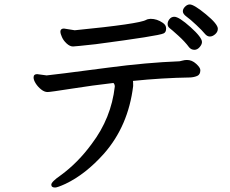

<svg xmlns="http://www.w3.org/2000/svg" viewBox="-20 -796 1040 868"><path d="M229 51.8Q211.9 51.8 211.9 38.8Q211.9 25.9 254.9 -3.9Q333 -61 395 -146Q482.9 -262.2 499 -404.8Q499 -415 492.7 -420.9Q398.9 -410.2 303 -395Q207 -379.9 194.8 -379.9Q180.7 -379.9 165.8 -391.8Q150.9 -403.8 141.4 -418.9Q131.8 -434.1 131.8 -445.8Q131.8 -460.9 147.9 -460.9L190.9 -455.1Q215.8 -457 468.8 -490.2Q641.6 -513.2 792 -519Q798.8 -520 806.9 -522.5Q814.9 -524.9 825.7 -524.9Q847.7 -524.9 866.7 -507.6Q885.7 -490.2 885.7 -479Q885.7 -459 871.8 -452.9Q857.9 -446.8 839.8 -445.8Q712.9 -443.8 581.1 -430.2Q582 -429.2 582 -407.2Q560.1 -227.1 450.7 -102.1Q366.7 -7.8 275.9 35.2Q239.7 51.8 229 51.8ZM310.1 -585.9Q295.9 -585.9 281.2 -599.4Q266.6 -612.8 259.8 -628.9Q252.9 -645 252.9 -651.9Q252.9 -667 269 -667L317.9 -659.2Q609.9 -688 640.6 -706.1Q646 -709 650.4 -709.5Q654.8 -710 660.6 -710.9Q689.9 -710.9 715.8 -692.9Q731 -683.1 731 -667Q731 -649.9 719.7 -645Q697.8 -633.8 412.6 -596.2Q318.8 -585.9 310.1 -585.9ZM858.9 -570.8Q844.7 -570.8 835 -582Q815.9 -607.9 785.9 -635Q755.9 -662.1 746.8 -668.9Q737.8 -675.8 737.8 -688Q737.8 -699.2 746.3 -709.7Q754.9 -720.2 768.1 -720.2Q789.1 -720.2 841.1 -673.6Q893.1 -627 893.1 -606Q893.1 -595.2 882.6 -583Q872.1 -570.8 858.9 -570.8ZM928.7 -630.9Q916 -630.9 905.5 -644Q895 -657.2 867.4 -683.1Q839.8 -709 823.2 -720.9Q806.6 -732.9 806.6 -745.1Q806.6 -755.9 816.7 -765.9Q826.7 -775.9 837.9 -775.9Q856.9 -775.9 910.9 -731.4Q964.8 -687 964.8 -666Q964.8 -651.9 952.9 -641.4Q940.9 -630.9 928.7 -630.9Z"/></svg>

Font: LXGW WenKai GB Screen
Style: Regular
Weight: 400
Designer: LXGW / Fontworks Inc.
Foundry: LXGW / Fontworks Inc.
Version: Version 1.321;February 19, 2024;FontCreator 14.0.0.2901 64-b